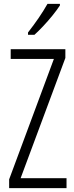

<svg xmlns="http://www.w3.org/2000/svg" viewBox="-20 -967 382 987"><path d="M322 0H27V-45L257 -664H35V-714H316V-669L86 -51H322ZM288 -939Q273 -916 250 -887.5Q227 -859 202 -832.5Q177 -806 157 -788H124V-800Q155 -840 179 -875Q203 -910 224 -947H288Z"/></svg>

Font: Noto Sans Khmer ExtraCondensed Light
Style: Regular
Weight: 300
Width: 2
Designer: Danh Hong and the Monotype Design Team
Foundry: Monotype Imaging Inc.
Version: Version 2.004; ttfautohint (v1.8.4.7-5d5b)